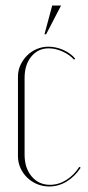

<svg xmlns="http://www.w3.org/2000/svg" viewBox="-20 -669 317 695"><path d="M45 -391Q45 -414 54 -433.5Q63 -453 78 -468Q93 -483 113 -491.5Q133 -500 155 -500Q182 -500 208.5 -488.5Q235 -477 252 -457L248 -453Q232 -471 206.5 -482.5Q181 -494 156 -494Q118 -494 93.5 -464.5Q69 -435 69 -387V-109Q69 -61 94.5 -30.5Q120 0 161 0Q192 0 220 -17.5Q248 -35 267 -65L272 -62Q251 -30 221.5 -12Q192 6 158 6Q135 6 114.5 -2.5Q94 -11 78.5 -26Q63 -41 54 -61Q45 -81 45 -104ZM141 -545 169 -649H201L147 -545Z"/></svg>

Font: Moniqa Thin Display
Style: Regular
Weight: 100
Designer: Rajesh Rajput
Foundry: Rajesh Rajput
Version: Version 1.000